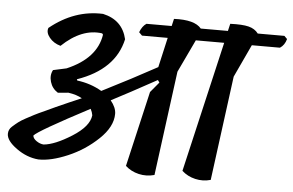

<svg xmlns="http://www.w3.org/2000/svg" viewBox="-53 -720 1205 789"><g transform="rotate(5 549.5 -325.5)"><path d="M285 -293Q263 -306 228 -311Q200 -309 185 -307Q161 -322 153 -349Q145 -376 157 -398Q176 -402 212 -410Q334 -462 349 -561L345 -566Q261 -578 179 -500Q150 -508 133 -529Q116 -550 123 -569Q224 -651 342 -646Q423 -628 441 -550Q413 -423 258 -369L260 -364Q316 -357 362 -330Q485 -392 587 -448L615 -571H509L496 -584Q506 -610 523 -621H627L634 -651Q719 -655 747 -621H859L866 -651Q916 -653 942 -646.5Q968 -640 982 -621H1092L1104 -609Q1097 -583 1078 -571H962L899 -436L842 -5Q810 4 778 -3.5Q746 -11 723 -32L848 -571H731L667 -436L610 -5Q577 4 545 -3.5Q513 -11 490 -32L562 -343L597 -385L590 -395Q472 -330 404 -295Q427 -267 427 -241Q427 -188 373 -136.5Q319 -85 250 -55.5Q181 -26 129 -27Q81 -31 38 -62Q-5 -93 -5 -121Q-5 -139 9 -151.5Q23 -164 33.5 -172Q44 -180 62.5 -190Q81 -200 96.5 -208Q112 -216 138 -227.5Q164 -239 182 -248Q233 -271 285 -293ZM145 -90Q191 -94 260 -137.5Q329 -181 334 -227Q332 -240 325 -253Q116 -143 100 -123Q101 -111 115.5 -101Q130 -91 145 -90Z"/></g></svg>

Font: Tillana Medium
Style: Regular
Weight: 500
Designer: Lipi Raval (Devanagari, Latin), Jonny Pinhorn (Latin)
Foundry: Indian Type Foundry
Version: Version 2.003;PS 1.0;hotconv 1.0.79;makeotf.lib2.5.61930; tt